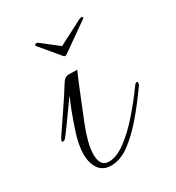

<svg xmlns="http://www.w3.org/2000/svg" viewBox="-117 -498 541 589"><g transform="rotate(-30 153.5 -203.0)"><path d="M250 -422Q255 -424 259.5 -422Q264 -420 258 -416L163 -349Q159 -346 157.5 -345.5Q156 -345 154 -345Q151 -345 148 -349L92 -416Q91 -417 91 -419Q91 -422 94.5 -423Q98 -424 102 -422L161 -376ZM109 17Q81 17 66.5 -3Q52 -23 52 -56Q52 -72 55.5 -90Q59 -108 65 -127Q74 -155 86 -187Q98 -219 105 -232Q103 -231 94.5 -219Q86 -207 73.5 -189.5Q61 -172 48 -154Q35 -136 25 -124Q22 -121 18 -121Q14 -121 14 -124Q14 -127 18 -134Q46 -176 69 -209.5Q92 -243 111 -274Q121 -291 135 -290.5Q149 -290 165 -290Q161 -282 149.5 -254Q138 -226 124.5 -192.5Q111 -159 101 -134Q91 -109 84.5 -84Q78 -59 78 -39Q78 3 109 3Q136 3 168 -20.5Q200 -44 232.5 -81Q265 -118 294 -158Q299 -166 304 -166Q307 -166 307 -161Q307 -157 305 -153V-154Q272 -107 238.5 -68Q205 -29 173 -6Q141 17 109 17Z"/></g></svg>

Font: Gwendolyn
Style: Regular
Weight: 400
Designer: Robert E. Leuschke
Foundry: Robert E. Leuschke
Version: Version 1.010; ttfautohint (v1.8.3)